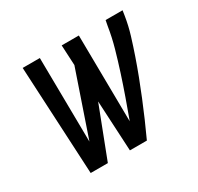

<svg xmlns="http://www.w3.org/2000/svg" viewBox="-120 -672 839 814"><g transform="rotate(-30 300.0 -265.0)"><path d="M106 0 79 -530H163L168 -118L275 -431L270 -530H354L359 -107Q377 -156 394.5 -205.5Q412 -255 428 -304.5Q444 -354 458 -403.5Q472 -453 480 -504L485 -530H568L564 -504Q557 -460 544 -417.5Q531 -375 516.5 -333Q502 -291 486 -249Q470 -207 453 -165.5Q436 -124 418 -82.5Q400 -41 381 0H298L285 -247L190 0Z"/></g></svg>

Font: Iosevka Slab Extended Oblique
Style: Regular
Weight: 400
Width: 7
Italic angle: -9°
Monospace: yes
Designer: Belleve Invis
Foundry: Belleve Invis
Version: Version 11.1.0; ttfautohint (v1.8.3)